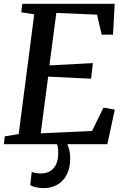

<svg xmlns="http://www.w3.org/2000/svg" viewBox="-22 -763 665 1016"><path d="M-1.5 0 3 -41.5 77 -53.5 159 -687 90.5 -698 96 -743H585L576 -579.5H516L491.5 -685.5L276 -694.5L239.5 -417L469.5 -429L460 -346.5L233 -357.5L193.5 -57.5L465 -70L525.5 -193.5L585.5 -183L546 0ZM302.5 -14.5 328 -12.5Q336.5 1 343 24.5Q349.5 48 349.5 77Q349.5 124 332.2 159Q315 194 283.2 213.2Q251.5 232.5 208 232.5Q188.5 232.5 168.5 228Q148.5 223.5 138 216.5L146 146.5Q152 149.5 165.5 152.2Q179 155 193 155Q237 155 261.2 127.5Q285.5 100 286 49.5Q287 27.5 283.5 13Q280 -1.5 276.5 -12.5Z"/></svg>

Font: Merriweather 20pt Medium
Style: Italic
Weight: 500
Italic angle: -7.8°
Version: Version 2.101